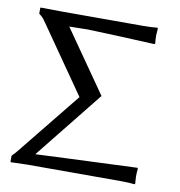

<svg xmlns="http://www.w3.org/2000/svg" viewBox="-75 -718 742 790"><g transform="rotate(10 296.0 -322.5)"><path d="M123 -645H460Q496.1 -645 520 -647.9L522 -645Q520 -616.7 520 -616.2Q520 -598.6 522 -583L520 -579.1Q347.7 -587.4 237.8 -590.8L161.6 -589.4L341.8 -331.1L115.2 -47.9L256.8 -54.2L539.1 -65.9L541 -62Q539.1 -46.4 539.1 -28.8Q539.1 -28.3 541 0L539.1 2.9Q514.6 0 479 0H91.8L22 2L20 0V-23.9L22 -26.9Q34.2 -39.1 41 -47.9L252 -309.1L253.9 -310.1L68.8 -576.2L63.5 -584Q60.1 -588.4 58.8 -590.3Q57.6 -592.3 55.4 -595.2Q53.2 -598.1 52.2 -599.6Q51.3 -601.1 49.8 -602.8Q48.3 -604.5 47.1 -605.7Q45.9 -606.9 44.7 -608.4Q43.5 -609.9 41.5 -611.3Q39.6 -612.8 38.1 -614.3L33.2 -618.2L30.8 -620.1V-645L33.2 -646Z"/></g></svg>

Font: Linux Biolinum G
Style: Regular
Weight: 400
Designer: Philipp H. Poll
Foundry: Philipp H. Poll
Version: Version 1.1.0 ; ttfautohint (v1.6)